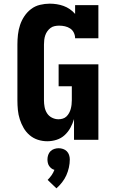

<svg xmlns="http://www.w3.org/2000/svg" viewBox="-20 -763 640 1048"><path d="M238 8Q212 8 187 0Q162 -8 142 -25Q122 -42 109 -64.5Q96 -87 88 -112Q80 -137 77.5 -163Q75 -189 75 -215V-520Q75 -547 78 -574Q81 -601 89.5 -626.5Q98 -652 113 -674.5Q128 -697 149.5 -713.5Q171 -730 198 -736.5Q225 -743 251 -743Q271 -743 290 -740Q309 -737 327 -730.5Q345 -724 361 -713Q377 -702 390 -687V-735H517V-554H390Q390 -570 383 -584.5Q376 -599 363 -607.5Q350 -616 334.5 -619.5Q319 -623 303 -623Q291 -623 278.5 -620.5Q266 -618 256 -610.5Q246 -603 238.5 -592.5Q231 -582 227 -570Q223 -558 221.5 -545.5Q220 -533 220 -520V-215Q220 -197 223.5 -178.5Q227 -160 237 -144.5Q247 -129 264 -120.5Q281 -112 299 -112Q311 -112 322.5 -115.5Q334 -119 342.5 -127Q351 -135 357 -146Q363 -157 366 -168Q369 -179 370.5 -191Q372 -203 372 -215V-292H300V-412H517V0H384V-113Q377 -89 364.5 -66Q352 -43 333 -25.5Q314 -8 289 0Q264 8 238 8ZM288 265 240 219Q252 207 261.5 193.5Q271 180 277 164Q268 162 260.5 156Q253 150 248 142.5Q243 135 241 125.5Q239 116 239 107Q239 95 243 83Q247 71 255.5 62.5Q264 54 276 50Q288 46 300 46Q312 46 324 50Q336 54 344.5 62.5Q353 71 357 83Q361 95 361 107Q361 129 356 151.5Q351 174 342 194Q333 214 319 232Q305 250 288 265Z"/></svg>

Font: Iosevka Curly Slab HvEx
Style: Regular
Weight: 900
Width: 7
Monospace: yes
Designer: Belleve Invis
Foundry: Belleve Invis
Version: Version 11.1.0; ttfautohint (v1.8.3)